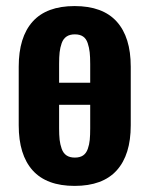

<svg xmlns="http://www.w3.org/2000/svg" viewBox="-20 -607 494 636"><path d="M227.1 8.8Q134.3 8.8 88.1 -42.7Q42 -94.2 42 -191.9V-386.2Q42 -483.9 88.1 -535.4Q134.3 -586.9 227.1 -586.9Q320.3 -586.9 366.7 -535.4Q413.1 -483.9 413.1 -386.2V-191.9Q413.1 -94.2 366.7 -42.7Q320.3 8.8 227.1 8.8ZM175.8 -395V-333H278.8V-395Q278.8 -418.5 277.1 -433.8Q275.4 -449.2 270.5 -464.1Q265.6 -479 255.1 -486.1Q244.6 -493.2 228 -493.2Q210.9 -493.2 200.2 -485.8Q189.5 -478.5 184.3 -463.9Q179.2 -449.2 177.5 -433.8Q175.8 -418.5 175.8 -395ZM228 -85Q244.6 -85 255.1 -92Q265.6 -99.1 270.8 -113.8Q275.9 -128.4 277.3 -143.6Q278.8 -158.7 278.8 -182.1V-259.8H175.8V-182.1Q175.8 -159.2 177.5 -144Q179.2 -128.9 184.3 -114.3Q189.5 -99.6 200.2 -92.3Q210.9 -85 228 -85Z"/></svg>

Font: Oswald Medium
Style: Regular
Weight: 500
Designer: Vernon Adams
Foundry: Vernon Adams
Version: Version 4.103